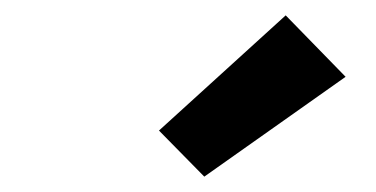

<svg xmlns="http://www.w3.org/2000/svg" viewBox="-20 -800 490 250"><path d="M246 -570 187 -630 352 -780 430 -700Z"/></svg>

Font: Iosevka Etoile Heavy Oblique
Style: Regular
Weight: 900
Italic angle: -9°
Designer: Belleve Invis
Foundry: Belleve Invis
Version: Version 15.5.2; ttfautohint (v1.8.4)